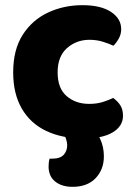

<svg xmlns="http://www.w3.org/2000/svg" viewBox="-20 -521 529 743"><path d="M326 -367Q276 -367 239.5 -335Q203 -303 203 -241Q203 -179 238 -149Q273 -119 325 -119Q355 -119 378.5 -126.5Q402 -134 418 -142Q437 -128 446.5 -112Q456 -96 456 -73Q456 -33 416.5 -9Q377 15 304 15Q221 15 159.5 -14Q98 -43 64.5 -100.5Q31 -158 31 -241Q31 -329 68 -386.5Q105 -444 166 -472.5Q227 -501 299 -501Q370 -501 409.5 -475Q449 -449 449 -408Q449 -389 440 -372.5Q431 -356 419 -344Q402 -352 378 -359.5Q354 -367 326 -367ZM223 -5 314 -38Q352 -17 367 15Q382 47 382 84Q382 135 350 168.5Q318 202 261 202Q219 202 193.5 181.5Q168 161 168 123Q168 106 172 93H182Q213 93 226.5 78Q240 63 240 41Q240 31 236 18Q232 5 223 -5Z"/></svg>

Font: Baloo Tamma 2 ExtraBold
Style: Regular
Weight: 800
Designer: Divya Kowshik, Shuchita Grover and Ek Type
Foundry: Ek Type
Version: Version 1.700